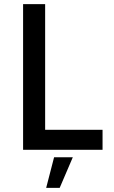

<svg xmlns="http://www.w3.org/2000/svg" viewBox="-20 -720 549 923"><path d="M91 0H473V-96H197V-700H91ZM202 183H267L330 36H240Z"/></svg>

Font: Fixel Text Medium
Style: Regular
Weight: 500
Width: 4
Designer: AlfaBravo + MacPaw
Foundry: Kyrylo Tkachov, Marchela Mozhyna, Serhii Makarenko, Maria Weinstein, Zakhar Kryvoshyya
Version: Version 1.211